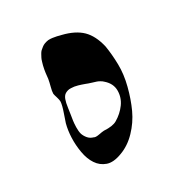

<svg xmlns="http://www.w3.org/2000/svg" viewBox="-90 -372 405 437"><g transform="rotate(-30 112.0 -154.0)"><path d="M70.3 -185.5Q64.9 -182.1 62 -174.3Q59.1 -166.5 57.4 -153.6Q55.7 -140.6 55.2 -138.7Q53.7 -128.4 52.7 -122.6Q51.8 -116.7 51.5 -106Q51.3 -95.2 53.2 -88.6Q55.2 -82 60.5 -75.4Q65.9 -68.8 74.7 -66.4Q78.1 -64 88.4 -65.9Q98.6 -67.9 102.1 -67.9Q125 -66.4 136.2 -73.2Q152.8 -83 163.8 -98.1Q174.8 -113.3 174.8 -131.6Q174.8 -149.9 159.2 -163.6Q155.8 -167 151.4 -169.4Q147 -171.9 143.8 -172.9Q140.6 -173.8 134.5 -175.8Q128.4 -177.7 125.5 -178.7Q124.5 -179.2 118.9 -181.2Q113.3 -183.1 110.6 -184.1Q107.9 -185.1 102.8 -186.5Q97.7 -188 94 -188.5Q90.3 -189 85.7 -189.2Q81.1 -189.5 77.4 -188.5Q73.7 -187.5 70.3 -185.5ZM85 -307.1Q87.4 -308.1 90.3 -308.8Q93.3 -309.6 95.5 -309.8Q97.7 -310.1 101.3 -309.8Q105 -309.6 106.4 -309.3Q107.9 -309.1 112.1 -308.3Q116.2 -307.6 117.2 -307.4Q118.2 -307.1 122.8 -305.9Q127.4 -304.7 127.9 -304.7Q159.7 -296.9 176.8 -280.3Q193.8 -263.7 201.2 -232.4Q205.1 -209 205.6 -182.6Q206.1 -156.2 198.7 -127.7Q191.4 -99.1 180.2 -74.7Q168.9 -50.3 150.1 -30.8Q131.3 -11.2 108.4 -2.9Q85.4 5.9 70.1 0.5Q54.7 -4.9 45.7 -18.6Q36.6 -32.2 33.2 -51.8Q29.8 -71.3 30.5 -90.3Q31.2 -109.4 35.6 -126Q36.6 -129.9 43 -147.7Q49.3 -165.5 49.8 -174.8Q49.8 -179.2 47.4 -187Q44.9 -194.8 44.4 -198.2Q44.4 -204.6 47.4 -215.6Q50.3 -226.6 50.8 -230.5Q51.3 -231.4 52 -238.8Q52.7 -246.1 53 -248Q53.2 -250 54.4 -256.8Q55.7 -263.7 56.4 -266.1Q57.1 -268.6 58.8 -274.4Q60.5 -280.3 62 -283Q63.5 -285.6 65.9 -290.3Q68.4 -294.9 71 -297.4Q73.7 -299.8 77.4 -302.7Q81.1 -305.7 85 -307.1Z"/></g></svg>

Font: Dehalvi Khush Khat
Style: Regular
Weight: 400
Version: Version 002.500